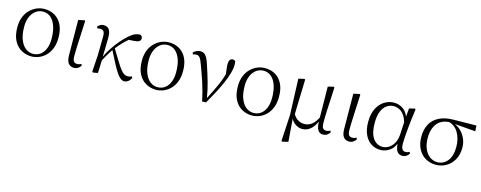

<svg xmlns="http://www.w3.org/2000/svg" viewBox="-30 -1213 5275 2105"><g transform="rotate(15 2607.0 -160.5)"><path d="M278 14Q218 14 165.5 -14.5Q113 -43 80.5 -103Q48 -163 48 -256Q48 -323 68.5 -373.5Q89 -424 124 -458Q159 -492 201 -509Q243 -526 286 -526Q352 -526 403.5 -496Q455 -466 484.5 -407Q514 -348 514 -261Q514 -191 493.5 -139Q473 -87 438.5 -53Q404 -19 362 -2.5Q320 14 278 14ZM286 -18Q337 -18 372.5 -45.5Q408 -73 426 -120.5Q444 -168 444 -227Q444 -308 424.5 -368Q405 -428 367.5 -461Q330 -494 279 -494Q232 -494 196 -467.5Q160 -441 139.5 -393.5Q119 -346 119 -285Q119 -194 142.5 -134.5Q166 -75 204.5 -46.5Q243 -18 286 -18Z M761 14Q722 14 698.5 -14Q675 -42 675 -110L672 -505L740 -520L749 -514Q745 -427 742 -364.5Q739 -302 737 -257.5Q735 -213 734 -179Q733 -145 733 -116Q733 -67 746.5 -51.5Q760 -36 784 -36Q799 -36 810 -40Q821 -44 831 -49L839 -32Q830 -15 809.5 -0.5Q789 14 761 14Z M978 10 968 2 980 -187 983 -402Q983 -442 971 -458Q959 -474 931 -474Q922 -474 914.5 -473Q907 -472 899 -470L891 -488Q902 -502 919 -512.5Q936 -523 958 -523Q1000 -523 1021 -494.5Q1042 -466 1041 -395Q1041 -342 1039 -284Q1037 -235 1036 -186Q1060 -237 1091 -284Q1128 -342 1170 -390.5Q1212 -439 1254 -475Q1288 -504 1316 -514.5Q1344 -525 1367 -526Q1379 -523 1388 -515Q1397 -507 1397 -489Q1397 -466 1379 -455Q1361 -444 1326 -442L1263 -438Q1241 -419 1220 -399Q1181 -360 1140 -309Q1187 -232 1218 -181Q1250 -129 1272.5 -100.5Q1295 -72 1313.5 -60.5Q1332 -49 1352 -49Q1366 -49 1379.5 -52.5Q1393 -56 1402 -60L1410 -43Q1396 -16 1375 -1Q1354 14 1332 14Q1312 14 1292.5 0Q1273 -14 1249 -47.5Q1225 -81 1193 -141Q1163 -198 1120 -283Q1105 -259 1092 -240Q1077 -217 1062 -190Q1051 -170 1037 -143Q1036 -112 1035 -82Q1034 -41 1032 0Z M1692 14Q1632 14 1579.5 -14.5Q1527 -43 1494.5 -103Q1462 -163 1462 -256Q1462 -323 1482.5 -373.5Q1503 -424 1538 -458Q1573 -492 1615 -509Q1657 -526 1700 -526Q1766 -526 1817.5 -496Q1869 -466 1898.5 -407Q1928 -348 1928 -261Q1928 -191 1907.5 -139Q1887 -87 1852.5 -53Q1818 -19 1776 -2.5Q1734 14 1692 14ZM1700 -18Q1751 -18 1786.5 -45.5Q1822 -73 1840 -120.5Q1858 -168 1858 -227Q1858 -308 1838.5 -368Q1819 -428 1781.5 -461Q1744 -494 1693 -494Q1646 -494 1610 -467.5Q1574 -441 1553.5 -393.5Q1533 -346 1533 -285Q1533 -194 1556.5 -134.5Q1580 -75 1618.5 -46.5Q1657 -18 1700 -18Z M2216 7Q2193 -104 2161.5 -199Q2130 -294 2099 -376Q2079 -433 2063.5 -453Q2048 -473 2024 -473Q2001 -473 1985 -465L1977 -484Q1992 -501 2013.5 -511Q2035 -521 2056 -521Q2083 -521 2101 -508.5Q2119 -496 2134.5 -467.5Q2150 -439 2164 -392Q2192 -310 2219 -215Q2243 -130 2257 -43Q2282 -91 2302 -133Q2325 -179 2344.5 -223Q2364 -267 2380 -316Q2385 -332 2390 -349Q2386 -378 2384 -399Q2379 -437 2379 -462Q2379 -494 2390.5 -510Q2402 -526 2423 -526Q2434 -526 2440.5 -522.5Q2447 -519 2452 -514Q2454 -503 2455 -492.5Q2456 -482 2456 -469Q2456 -428 2439.5 -372.5Q2423 -317 2395 -253.5Q2367 -190 2332 -124Q2297 -58 2260 5Z M2781 14Q2721 14 2668.5 -14.5Q2616 -43 2583.5 -103Q2551 -163 2551 -256Q2551 -323 2571.5 -373.5Q2592 -424 2627 -458Q2662 -492 2704 -509Q2746 -526 2789 -526Q2855 -526 2906.5 -496Q2958 -466 2987.5 -407Q3017 -348 3017 -261Q3017 -191 2996.5 -139Q2976 -87 2941.5 -53Q2907 -19 2865 -2.5Q2823 14 2781 14ZM2789 -18Q2840 -18 2875.5 -45.5Q2911 -73 2929 -120.5Q2947 -168 2947 -227Q2947 -308 2927.5 -368Q2908 -428 2870.5 -461Q2833 -494 2782 -494Q2735 -494 2699 -467.5Q2663 -441 2642.5 -393.5Q2622 -346 2622 -285Q2622 -194 2645.5 -134.5Q2669 -75 2707.5 -46.5Q2746 -18 2789 -18Z M3168 198 3185 -98 3170 -508 3236 -523 3245 -517Q3243 -436 3241 -375Q3239 -314 3237.5 -266.5Q3236 -219 3235 -179Q3235 -151 3234 -122Q3258 -82 3288 -65Q3321 -45 3360 -45Q3408 -45 3446 -75Q3480 -103 3508 -157L3504 -508L3569 -523L3577 -517Q3573 -431 3570 -368.5Q3567 -306 3564.5 -261Q3562 -216 3561.5 -181.5Q3561 -147 3561 -117Q3561 -67 3574 -51.5Q3587 -36 3612 -36Q3626 -36 3637 -40Q3648 -44 3658 -49L3665 -31Q3655 -13 3635 0.5Q3615 14 3587 14Q3548 14 3529 -19Q3511 -49 3509 -113Q3487 -62 3455 -30Q3411 14 3352 14Q3309 14 3269 -15Q3241 -36 3224 -68L3244 189L3179 205Z M3884 14Q3845 14 3821.5 -14Q3798 -42 3798 -110L3795 -505L3863 -520L3872 -514Q3868 -427 3865 -364.5Q3862 -302 3860 -257.5Q3858 -213 3857 -179Q3856 -145 3856 -116Q3856 -67 3869.5 -51.5Q3883 -36 3907 -36Q3922 -36 3933 -40Q3944 -44 3954 -49L3962 -32Q3953 -15 3932.5 -0.5Q3912 14 3884 14Z M4241 14Q4181 14 4133.5 -16.5Q4086 -47 4059 -106Q4032 -165 4032 -249Q4032 -342 4064 -403.5Q4096 -465 4147 -495.5Q4198 -526 4253 -526Q4319 -526 4368 -485Q4398 -460 4418 -413L4427 -507L4489 -522L4499 -514Q4491 -464 4484.5 -407.5Q4478 -351 4472.5 -296.5Q4467 -242 4464 -197.5Q4461 -153 4461 -125Q4461 -74 4474 -55Q4487 -36 4512 -36Q4525 -36 4535 -39.5Q4545 -43 4555 -49L4566 -32Q4554 -12 4534 1Q4514 14 4488 14Q4448 14 4427 -17Q4411 -43 4405 -100Q4382 -45 4342 -19Q4294 14 4241 14ZM4414 -346Q4403 -386 4386 -413Q4360 -454 4327.5 -471Q4295 -488 4260 -488Q4219 -488 4183.5 -464.5Q4148 -441 4126 -390Q4104 -339 4104 -255Q4104 -144 4144.5 -84.5Q4185 -25 4255 -25Q4288 -25 4321 -44Q4354 -63 4378.5 -104Q4403 -145 4407 -210Z M4868 14Q4802 14 4749.5 -17Q4697 -48 4667 -106Q4637 -164 4637 -243Q4637 -325 4669 -385.5Q4701 -446 4767 -479.5Q4833 -513 4933 -514L5189 -517L5193 -453L4955 -472Q4963 -469 4971 -465Q5011 -444 5040.5 -410Q5070 -376 5086.5 -333Q5103 -290 5103 -242Q5103 -162 5070.5 -104.5Q5038 -47 4984.5 -16.5Q4931 14 4868 14ZM4889 -477Q4803 -469 4759 -416Q4708 -354 4708 -249Q4708 -177 4731 -125Q4754 -73 4792 -45.5Q4830 -18 4878 -18Q4947 -18 4992 -74Q5037 -130 5037 -234Q5037 -280 5026 -322Q5015 -364 4994.5 -397.5Q4974 -431 4943 -453Q4919 -470 4889 -477Z"/></g></svg>

Font: Early Summer Mincho Light
Style: Regular
Weight: 300
Designer: GuiWonder
Version: Version 1.002